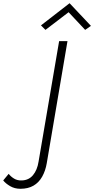

<svg xmlns="http://www.w3.org/2000/svg" viewBox="-192 -956 586 1195"><path d="M-138 126 -172 167Q-157 186 -129 202.5Q-101 219 -65 219Q-17 219 16.5 199.5Q50 180 70.5 143.5Q91 107 99 60L228 -700H176L48 50Q40 102 13.5 134Q-13 166 -57 167Q-84 168 -104.5 155.5Q-125 143 -138 126ZM235 -880 338 -770 374 -795 241 -936 63 -798 91 -770Z"/></svg>

Font: Jost Light
Style: Italic
Weight: 300
Italic angle: -5°
Version: Version 3.710